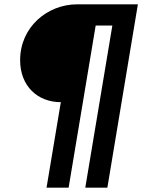

<svg xmlns="http://www.w3.org/2000/svg" viewBox="-20 -718 657 887"><path d="M195 149H297L422 -600H499L374 149H476L617 -698H336C200 -698 73 -594 73 -440C73 -320 154 -246 261 -246Z"/></svg>

Font: IBM Plex Mono SmBld
Style: Italic
Weight: 600
Italic angle: -9.5°
Monospace: yes
Designer: Mike Abbink, Paul van der Laan, Pieter van Rosmalen
Foundry: Bold Monday
Version: Version 2.004